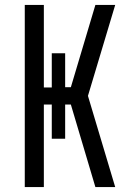

<svg xmlns="http://www.w3.org/2000/svg" viewBox="-20 -755 540 775"><path d="M80 0V-735H157V-402H189V-540H243V-403H266L365 -735H445L335 -368L445 0H365L266 -333H243V-195H189V-333H157V0Z"/></svg>

Font: Iosevka Algr
Style: Regular
Weight: 400
Monospace: yes
Designer: Belleve Invis
Foundry: Belleve Invis
Version: Version 26.0.2; ttfautohint (v1.8.3)